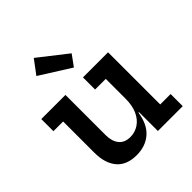

<svg xmlns="http://www.w3.org/2000/svg" viewBox="-225 -983 1147 1147"><g transform="rotate(-45 348.0 -410.0)"><path d="M246 -833 425.5 -692.5 375 -623 180.5 -745.5ZM461.5 -440.5H371.5V-543H583.5V-102.5H671.5V0H461.5ZM223.5 -543V-203.5Q223.5 -151.5 247.8 -121Q272 -90.5 320.5 -90.5Q359.5 -90.5 391.8 -111.8Q424 -133 442.8 -173.5Q461.5 -214 461.5 -272L485 -159.5H457Q444.5 -73.5 395.2 -30.2Q346 13 270.5 13Q186 13 143.8 -37.2Q101.5 -87.5 101.5 -176.5V-440.5H19.5V-543Z"/></g></svg>

Font: Hepta Slab SemiBold
Style: Regular
Weight: 600
Designer: Michael LaGattuta
Foundry: Michael LaGattuta
Version: Version 1.102